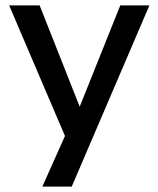

<svg xmlns="http://www.w3.org/2000/svg" viewBox="-20 -512 587 712"><path d="M137 180 234 -37V23L14 -492H127L284 -95H267L426 -492H534L246 180Z"/></svg>

Font: NunitoSans_10ptSemiBold
Style: Regular
Weight: 600
Designer: Vernon Adams
Foundry: Vernon Adams
Version: Version 3.101;gftools[0.9.27]